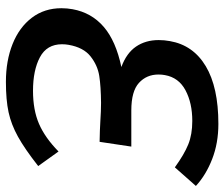

<svg xmlns="http://www.w3.org/2000/svg" viewBox="-76 -690 777 666"><g transform="rotate(90 313.0 -357.5)"><path d="M9 -181.5Q9 -201.5 12.5 -220.5Q24.5 -286 73.5 -328.2Q122.5 -370.5 213 -389.5Q165 -407 142.2 -440.2Q119.5 -473.5 119.5 -519Q119.5 -538.5 123 -557.5Q137 -638.5 210 -682.2Q283 -726 410.5 -726Q477 -726 532.2 -704.5Q587.5 -683 625.5 -648L561 -575Q516 -607.5 481.5 -621.5Q447 -635.5 400 -635.5Q338 -635.5 293.8 -612Q249.5 -588.5 241 -540.5Q239 -530.5 239 -518Q239 -477 268 -450.5Q297 -424 363.5 -424H489L472.5 -314Q455.5 -314 433.5 -315Q411.5 -316 402.5 -316.5Q364 -319 337.5 -319Q280.5 -318.5 243.8 -312.8Q207 -307 176 -282.5Q145 -258 136 -206.5Q134 -196 134 -183.5Q134 -131 179 -107Q224 -83 295.5 -83Q362 -83 410 -103.8Q458 -124.5 506 -171.5L556.5 -101Q496.5 -54 454.5 -30.8Q412.5 -7.5 369.8 1.8Q327 11 264.5 11Q191 11 133 -12.2Q75 -35.5 42 -79Q9 -122.5 9 -181.5Z"/></g></svg>

Font: JuliaMono MediumItalic
Style: Regular
Weight: 500
Italic angle: -9°
Monospace: yes
Designer: cormullion
Foundry: corm
Version: Version 0.049; ttfautohint (v1.8.4)